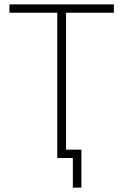

<svg xmlns="http://www.w3.org/2000/svg" viewBox="-20 -720 562 875"><path d="M312 135H351V-38H281V-662H499V-700H23V-662H241V0H312Z"/></svg>

Font: Fixel Display ExtraLight
Style: Regular
Weight: 200
Designer: AlfaBravo + MacPaw
Foundry: Kyrylo Tkachov, Marchela Mozhyna, Serhii Makarenko, Maria Weinstein, Zakhar Kryvoshyya
Version: Version 1.211